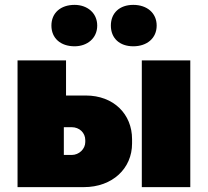

<svg xmlns="http://www.w3.org/2000/svg" viewBox="-20 -768 853 788"><path d="M527 -578C583 -578 623 -611 623 -663C623 -715 583 -748 527 -748C471 -748 435 -715 435 -663C435 -611 471 -578 527 -578ZM286 -578C338 -578 379 -611 379 -663C379 -715 338 -748 286 -748C229 -748 191 -715 191 -663C191 -611 229 -578 286 -578ZM52 0H324C442 0 522 -77 522 -179V-197C522 -299 447 -376 332 -376H251V-520H52ZM562 0H761V-520H562ZM242 -132V-246H274C306 -246 330 -223 330 -193V-185C330 -157 305 -132 274 -132Z"/></svg>

Font: Fixel Display Black
Style: Regular
Weight: 900
Designer: AlfaBravo + MacPaw
Foundry: Kyrylo Tkachov, Marchela Mozhyna, Serhii Makarenko, Maria Weinstein, Zakhar Kryvoshyya
Version: Version 1.211